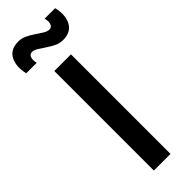

<svg xmlns="http://www.w3.org/2000/svg" viewBox="-351 -970 982 982"><g transform="rotate(-45 140.0 -478.5)"><path d="M200.3 0H80V-720H200.3ZM223.4 -800Q199.8 -800 178.1 -810.6Q156.4 -821.2 136.5 -834.8Q116.7 -848.5 99.3 -859.1Q82 -869.7 67.4 -869.7Q51.3 -869.7 45.7 -853.2Q40 -836.8 46.2 -813.3H-29.8Q-44.2 -873.7 -22.8 -915.4Q-1.5 -957.2 56.8 -957.2Q80.5 -957.2 102.2 -946.6Q123.9 -936 143.8 -922.3Q163.7 -908.7 181 -898.1Q198.3 -887.5 212.9 -887.5Q228.6 -887.5 234.8 -903.8Q240.9 -920.1 234.1 -944.2H310.1Q324.9 -884.4 303.4 -842.2Q281.9 -800 223.4 -800Z"/></g></svg>

Font: Manrope Variable Light
Style: Regular
Weight: 200
Designer: Mikhail Sharanda
Foundry: Mikhail Sharanda
Version: Version 4.505